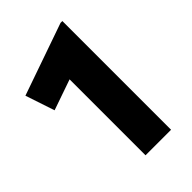

<svg xmlns="http://www.w3.org/2000/svg" viewBox="-213 -804 893 893"><g transform="rotate(-45 234.0 -357.5)"><path d="M201.5 0V-499.5L50.5 -447L2.5 -591L357.5 -715H369.5V0Z"/></g></svg>

Font: Geologica ExtraBold
Style: Regular
Weight: 800
Designer: Sindre Bremnes, Frode Helland
Foundry: Monokrom Skriftforlag AS
Version: Version 1.010;gftools[0.9.28]